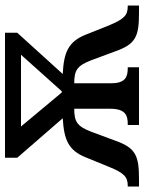

<svg xmlns="http://www.w3.org/2000/svg" viewBox="76 -652 576 768"><g transform="rotate(-90 364.0 -268.0)"><path d="M2 0H30C124 0 156 -12 185 -94L221 -191C243 -249 263 -259 313 -259V-115C313 -54 286 -45 252 -45H248V0H479V-45H476C442 -45 415 -53 415 -111V-259C465 -259 485 -249 507 -191L543 -94C572 -12 603 0 698 0H726V-45H723C687 -45 672 -59 646 -121L609 -214C581 -283 538 -301 452 -305L617 -487V-536H117V-487L275 -305C190 -300 147 -283 119 -214L81 -121C56 -59 40 -45 5 -45H2ZM378 -309 242 -472H529L383 -309Z"/></g></svg>

Font: Noto Serif Medium
Style: Regular
Weight: 500
Designer: Monotype Design Team
Foundry: Monotype Imaging Inc.
Version: Version 2.013